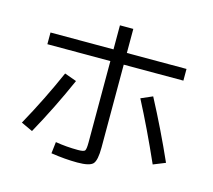

<svg xmlns="http://www.w3.org/2000/svg" viewBox="-115 -937 1230 1110"><g transform="rotate(15 500.0 -382.0)"><path d="M93 -653H470V-797H550V-653H907V-583H550V-87Q550 -10 530 11.5Q510 33 437 33Q364 33 279 20L287 -49Q353 -38 422 -38Q456 -38 463 -46.5Q470 -55 470 -96V-583H93ZM236 -446 308 -420Q230 -243 137 -75L68 -107Q162 -277 236 -446ZM693 -420 762 -450Q854 -276 933 -98L861 -69Q775 -263 693 -420Z"/></g></svg>

Font: Mplus 1p
Style: Regular
Weight: 400
Version: Version 1.061